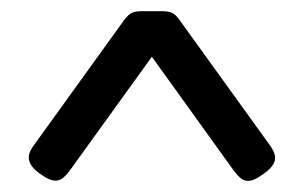

<svg xmlns="http://www.w3.org/2000/svg" viewBox="-20 -770 541 342"><path d="M39.6 -510.3 201.2 -734.4Q209 -744.6 215.3 -747.3Q221.7 -750 231 -750H270Q279.8 -750 286.1 -747.3Q292.5 -744.6 299.8 -734.4L461.4 -510.3Q468.3 -500.5 469.7 -492.7Q471.2 -484.9 466.6 -477.1Q461.9 -469.2 450.2 -460.9L445.3 -457.5Q433.6 -449.2 425.3 -448Q417 -446.8 410.6 -451.2Q404.3 -455.6 397 -465.3L250.5 -668.9L104 -465.8Q96.7 -456.1 90.3 -451.7Q84 -447.3 75.4 -448.5Q66.9 -449.7 55.7 -457.5L50.8 -460.9Q39.6 -468.8 34.9 -476.8Q30.3 -484.9 31.5 -492.9Q32.7 -501 39.6 -510.3Z"/></svg>

Font: Gyrochrome
Style: Regular
Weight: 400
Designer: David Moles
Foundry: David Moles
Version: Version 1.005;Glyphs 3.2.3 (3260)